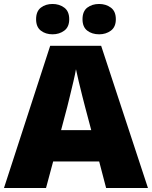

<svg xmlns="http://www.w3.org/2000/svg" viewBox="-20 -948 766 968"><path d="M515 0 480 -134H248L212 0H0L233 -717H490L726 0ZM409 -409Q404 -428 395 -463.5Q386 -499 377 -537Q368 -575 363 -599Q359 -575 350.5 -539Q342 -503 333.5 -468Q325 -433 319 -409L288 -292H440ZM162 -851Q162 -891 186 -909.5Q210 -928 245 -928Q279 -928 304 -909.5Q329 -891 329 -851Q329 -812 304 -793.5Q279 -775 245 -775Q210 -775 186 -793.5Q162 -812 162 -851ZM396 -851Q396 -891 420 -909.5Q444 -928 480 -928Q514 -928 539 -909.5Q564 -891 564 -851Q564 -812 539 -793.5Q514 -775 480 -775Q444 -775 420 -793.5Q396 -812 396 -851Z"/></svg>

Font: Noto Sans Lao Black
Style: Regular
Weight: 900
Designer: Monotype Design Team
Foundry: Monotype Imaging Inc.
Version: Version 2.003; ttfautohint (v1.8.4.7-5d5b)